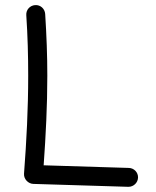

<svg xmlns="http://www.w3.org/2000/svg" viewBox="-20 -699 604 745"><path d="M116.2 -679.2C96.2 -677.7 80.6 -661.1 82 -640.1C87.4 -559.6 89.4 -481.9 89.4 -405.3C89.4 -277.8 83 -153.3 73.2 -24.9C71.8 -3.4 90.3 14.2 109.4 14.6L478.5 25.9C498.5 25.9 515.1 9.8 515.6 -10.3C516.1 -30.3 500 -46.9 480 -47.4L149.4 -57.6C157.7 -174.3 163.6 -288.1 163.6 -405.3C163.6 -482.9 160.6 -562.5 155.3 -645C153.8 -665 137.2 -680.7 116.2 -679.2Z"/></svg>

Font: Mikhak
Style: Regular
Weight: 400
Designer: Amin Abedi
Version: Version 3.2